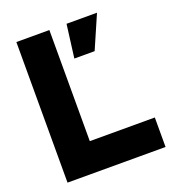

<svg xmlns="http://www.w3.org/2000/svg" viewBox="-131 -822 837 924"><g transform="rotate(-20 287.0 -360.0)"><path d="M57 0H559V-151H226V-720H57ZM292 -550H396L470 -720H314Z"/></g></svg>

Font: Aspekta 750
Style: Regular
Weight: 750
Designer: Ivo Dolenc
Version: Version 2.000